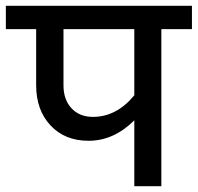

<svg xmlns="http://www.w3.org/2000/svg" viewBox="-45 -638 679 659"><path d="M-24.9 -618.2H613.8V-538.1H508.8V1H416V-225.1Q345.7 -154.8 258.8 -154.8Q177.7 -154.8 128.4 -207.5Q79.1 -260.3 79.1 -345.2V-538.1H-24.9ZM273.9 -236.8Q355 -236.8 416 -311V-538.1H172.9V-345.2Q172.9 -295.9 200.4 -266.4Q228 -236.8 273.9 -236.8Z"/></svg>

Font: LT Superior Med
Style: Regular
Weight: 500
Designer: Daniel Lyons
Foundry: LyonsType
Version: Version 1.000